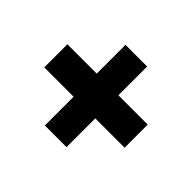

<svg xmlns="http://www.w3.org/2000/svg" viewBox="-121 -727 916 916"><g transform="rotate(-45 337.0 -269.0)"><path d="M65 -196H609V-342H65ZM259 -540V2H415V-540Z"/></g></svg>

Font: Jost
Style: Bold
Weight: 700
Version: Version 3.710